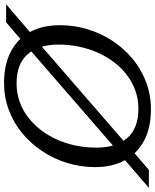

<svg xmlns="http://www.w3.org/2000/svg" viewBox="56 -807 748 926"><g transform="rotate(-90 430.0 -344.0)"><path d="M872.5 -688.5 722.5 -560 690.5 -535.5 194 -105 171.5 -84 73.5 0H-13L138.5 -130.5L166.5 -152L664 -583.5L688.5 -605.5L785.5 -688.5ZM181 -253Q181 -157 227.8 -103.8Q274.5 -50.5 368.5 -50.5Q413.5 -50.5 453.8 -64.5Q494 -78.5 528.5 -104Q563 -129.5 590.5 -164.8Q618 -200 637.5 -243Q657 -286 667.5 -334.8Q678 -383.5 678 -435.5Q678 -532 631.2 -585Q584.5 -638 490.5 -638Q445.5 -638 405.2 -624.2Q365 -610.5 330.5 -584.8Q296 -559 268.2 -523.8Q240.5 -488.5 221 -445.5Q201.5 -402.5 191.2 -354Q181 -305.5 181 -253ZM771.5 -429.5Q771.5 -360 751.8 -295Q732 -230 695.2 -174.5Q658.5 -119 608 -77.5Q557.5 -36 496 -13Q434.5 10 365.5 10Q277.5 10 215.2 -22.8Q153 -55.5 120 -116Q87 -176.5 87 -259Q87 -329 107 -394Q127 -459 163.8 -514.2Q200.5 -569.5 250.8 -611Q301 -652.5 362.5 -675.5Q424 -698.5 493.5 -698.5Q581.5 -698.5 643.8 -666Q706 -633.5 738.8 -573.2Q771.5 -513 771.5 -429.5Z"/></g></svg>

Font: Newsreader 12pt
Style: Italic
Weight: 400
Italic angle: -17°
Version: Version 1.003